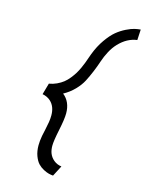

<svg xmlns="http://www.w3.org/2000/svg" viewBox="-136 -819 832 1101"><g transform="rotate(15 279.5 -268.5)"><path d="M130.4 -301.8Q154.3 -305.7 176 -315.9Q197.8 -326.2 213.6 -338.6Q229.5 -351.1 244.1 -369.4Q258.8 -387.7 268.3 -403.3Q277.8 -418.9 287.4 -439.7Q296.9 -460.4 301.5 -473.4Q306.2 -486.3 312.5 -504.2Q318.8 -522 320.8 -527.3Q340.3 -578.6 367.9 -617.9Q395.5 -657.2 421.1 -678.5Q446.8 -699.7 475.8 -713.9Q504.9 -728 523.4 -732.2Q542 -736.3 559.1 -737.8L555.7 -674.8Q496.1 -667 448.2 -616.2Q427.2 -594.2 410.6 -563Q394 -531.7 384.3 -502Q374.5 -472.2 360.4 -438Q346.2 -403.8 331.1 -374.5Q315.9 -345.2 288.3 -316.7Q260.7 -288.1 224.1 -268.1Q270.5 -231.4 270.5 -162.6Q270.5 -128.9 256.1 -60.5Q241.7 7.8 241.7 36.6Q241.7 61 248.5 79.6Q257.3 103 276.9 118.9Q296.4 134.8 322.8 138.2L290 201.2Q277.3 200.2 264.2 197Q251 193.8 232.2 184.1Q213.4 174.3 199.2 159.4Q185.1 144.5 174.8 117.2Q164.6 89.8 164.6 54.7Q164.6 29.3 170.4 -2.9Q172.4 -13.2 178.5 -40.3Q184.6 -67.4 188 -88.9Q191.4 -110.4 191.4 -129.4Q191.4 -182.1 160.2 -210.9Q140.6 -229 111.3 -234.4Z"/></g></svg>

Font: Cantarell
Style: Italic
Weight: 400
Italic angle: -16°
Designer: Dave Crossland
Version: Version 1.004